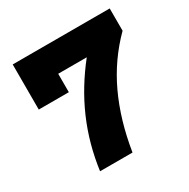

<svg xmlns="http://www.w3.org/2000/svg" viewBox="-158 -841 967 984"><g transform="rotate(-30 325.0 -349.0)"><path d="M158 0Q168 -74 187.5 -145.5Q207 -217 236.5 -285Q266 -353 305 -417Q344 -481 391 -540H44V-698H618V-566Q564 -512 520.5 -450Q477 -388 444 -317.5Q411 -247 387.5 -167.5Q364 -88 350 0ZM44 -698H222V-431H44Z"/></g></svg>

Font: Azeret Mono ExtraBold
Style: Regular
Weight: 800
Designer: Martin Vácha
Foundry: Displaay
Version: Version 1.002